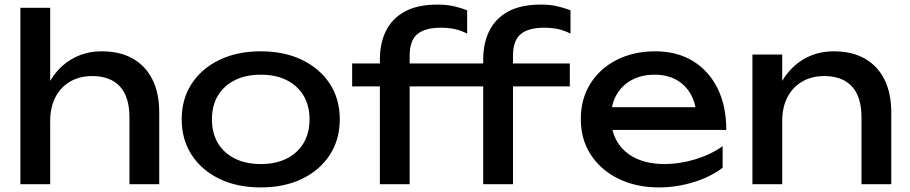

<svg xmlns="http://www.w3.org/2000/svg" viewBox="-20 -804 3971 838"><path d="M69 -770H199V0H69ZM424 -580Q504 -580 560 -548Q616 -516 645.5 -456.5Q675 -397 675 -313V0H545V-292Q545 -381 503.5 -426.5Q462 -472 382 -472Q327 -472 285.5 -447.5Q244 -423 221.5 -379Q199 -335 199 -276L153 -301Q162 -389 199 -451Q236 -513 294 -546.5Q352 -580 424 -580Z M1118 14Q1015 14 937.5 -23.5Q860 -61 816.5 -128Q773 -195 773 -283Q773 -372 816.5 -438.5Q860 -505 937.5 -542.5Q1015 -580 1118 -580Q1221 -580 1298.5 -542.5Q1376 -505 1419.5 -438.5Q1463 -372 1463 -283Q1463 -195 1419.5 -128Q1376 -61 1298.5 -23.5Q1221 14 1118 14ZM1118 -88Q1184 -88 1231.5 -112Q1279 -136 1305 -179.5Q1331 -223 1331 -283Q1331 -343 1305 -386.5Q1279 -430 1231.5 -454Q1184 -478 1118 -478Q1053 -478 1005 -454Q957 -430 931 -386.5Q905 -343 905 -283Q905 -223 931 -179.5Q957 -136 1005 -112Q1053 -88 1118 -88Z M1904 -683Q1835 -683 1801.5 -655Q1768 -627 1768 -560V0H1638V-544Q1638 -616 1665 -670Q1692 -724 1747.5 -754Q1803 -784 1890 -784Q1929 -784 1960 -777Q1991 -770 2019 -759V-657Q1993 -671 1965 -677Q1937 -683 1904 -683ZM1517 -427V-527H2016V-427ZM2355 -683Q2286 -683 2252.5 -655Q2219 -627 2219 -560V0H2089V-544Q2089 -616 2116 -670Q2143 -724 2198.5 -754Q2254 -784 2341 -784Q2380 -784 2411 -777Q2442 -770 2470 -759V-657Q2444 -671 2416 -677Q2388 -683 2355 -683ZM1968 -427V-527H2467V-427Z M2856 14Q2757 14 2680 -23.5Q2603 -61 2559 -128Q2515 -195 2515 -284Q2515 -372 2556.5 -438.5Q2598 -505 2671.5 -542.5Q2745 -580 2840 -580Q2935 -580 3004.5 -537.5Q3074 -495 3112 -418Q3150 -341 3150 -237H2617V-336H3085L3020 -299Q3017 -355 2993.5 -395Q2970 -435 2930.5 -456.5Q2891 -478 2837 -478Q2780 -478 2737.5 -455Q2695 -432 2671 -390.5Q2647 -349 2647 -292Q2647 -229 2675.5 -183Q2704 -137 2756.5 -112.5Q2809 -88 2881 -88Q2946 -88 3014 -108.5Q3082 -129 3134 -166V-72Q3082 -32 3007.5 -9Q2933 14 2856 14Z M3264 -566H3394V-362V0H3264V-381ZM3619 -580Q3699 -580 3755 -548Q3811 -516 3840.5 -456.5Q3870 -397 3870 -313V0H3740V-292Q3740 -381 3698.5 -426.5Q3657 -472 3577 -472Q3522 -472 3480.5 -447.5Q3439 -423 3416.5 -379Q3394 -335 3394 -276L3348 -301Q3357 -389 3394 -451Q3431 -513 3489 -546.5Q3547 -580 3619 -580Z"/></svg>

Font: Bounded
Style: Regular
Weight: 400
Designer: Vlad Churkin
Version: Version 1.0